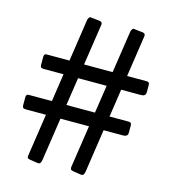

<svg xmlns="http://www.w3.org/2000/svg" viewBox="-110 -832 824 923"><g transform="rotate(15 301.5 -370.5)"><path d="M181 -21Q179 -9 175 -3.5Q171 2 159 0L127 -5Q117 -6 112.5 -9Q108 -12 109 -21L214 -726Q216 -733 219.5 -738Q223 -743 228 -742L273 -737Q288 -735 286 -721ZM396 -21Q394 -9 390 -3.5Q386 2 374 0L342 -5Q332 -6 327.5 -9Q323 -12 323 -21L429 -726Q431 -733 434.5 -738Q438 -743 443 -742L488 -737Q502 -735 500 -721ZM548 -254Q548 -234 525 -234H41Q30 -234 26.5 -238Q23 -242 23 -251V-289Q23 -305 35 -305H534Q548 -305 548 -291ZM581 -464Q581 -444 558 -444H74Q63 -444 59.5 -448Q56 -452 56 -461V-499Q56 -515 68 -515H567Q581 -515 581 -501Z"/></g></svg>

Font: Libre Franklin Thin SemiBold
Style: Regular
Weight: 600
Version: Version 3.000